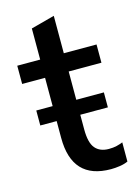

<svg xmlns="http://www.w3.org/2000/svg" viewBox="-105 -724 574 793"><g transform="rotate(-15 181.5 -327.5)"><path d="M270 9Q104 9 104 -169V-426H6V-504H104V-637L205 -664V-504H345V-426H205V-178Q205 -121 225 -97.5Q245 -74 283 -74Q302 -74 316.5 -77.5Q331 -81 343 -86V-4Q328 3 308 6Q288 9 270 9ZM34 -241V-305H323V-241Z"/></g></svg>

Font: Mulish SemiBold
Style: Regular
Weight: 600
Designer: Vernon Adams
Foundry: Vernon Adams
Version: Version 3.603; ttfautohint (v1.8.3)